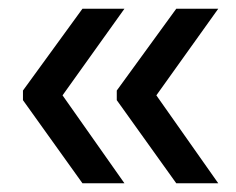

<svg xmlns="http://www.w3.org/2000/svg" viewBox="-20 -463 540 439"><path d="M337.5 -245 479 -44H383L247 -234V-256L383 -443H479ZM123 -245 264.5 -44H168.5L32.5 -234V-256L168.5 -443H264.5Z"/></svg>

Font: Anek Bangla Medium Medium
Style: Regular
Weight: 500
Version: Version 1.003